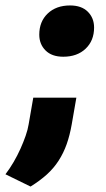

<svg xmlns="http://www.w3.org/2000/svg" viewBox="-65 -516 387 704"><path d="M-45 123Q-29 102 -15 78Q-1 54 10 29.5Q21 5 29 -18Q37 -41 40 -60L57 -158H215L198 -60Q191 -20 179.5 12.5Q168 45 150 73Q132 101 106.5 124Q81 147 47 168ZM167 -308Q125 -308 102 -331Q79 -354 79 -389Q79 -437 110 -466.5Q141 -496 192 -496Q234 -496 257 -473Q280 -450 280 -415Q280 -367 249 -337.5Q218 -308 167 -308Z"/></svg>

Font: Celebes Black
Style: Italic
Weight: 900
Italic angle: -10°
Designer: Anugrah Pasau
Foundry: Lafontype
Version: Version 1.000; ttfautohint (v1.8.4)